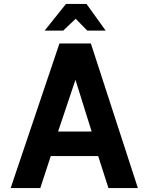

<svg xmlns="http://www.w3.org/2000/svg" viewBox="-20 -952 732 972"><path d="M206 -797 314 -932H418L515 -797H422L363 -857L300 -797ZM34 0 281 -732H440L678 0H529L477 -162H237L184 0ZM274 -286H444L362 -548Z"/></svg>

Font: Mina
Style: Bold
Weight: 700
Version: Version 1.000